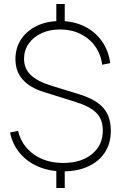

<svg xmlns="http://www.w3.org/2000/svg" viewBox="-20 -840 603 958"><path d="M261 98V-13H303V98ZM261 -708V-820H303V-708ZM295 15Q226 15 170.8 -8.8Q115.5 -32.5 79 -76Q42.5 -119.5 30 -179L70 -187Q88 -113 148.5 -70Q209 -27 295 -27Q385 -27 439 -71.2Q493 -115.5 493 -189Q493 -244.5 460.5 -277.2Q428 -310 349 -334L198 -381Q57 -425.5 57 -545Q57 -601 85.2 -643.8Q113.5 -686.5 163.5 -710.8Q213.5 -735 279 -735Q346.5 -735 400 -709Q453.5 -683 487.5 -635.8Q521.5 -588.5 530 -525L490 -517Q483 -569.5 454.5 -609.2Q426 -649 381 -671Q336 -693 280 -693Q227.5 -693 187 -674.2Q146.5 -655.5 123.2 -622.2Q100 -589 100 -546Q100 -499 132.2 -467Q164.5 -435 234 -413L377 -369Q459.5 -343.5 496.2 -301Q533 -258.5 533 -187Q533 -125.5 503.8 -80.2Q474.5 -35 421 -10Q367.5 15 295 15Z"/></svg>

Font: Manrope ExtraLight ExtraLight
Style: Regular
Weight: 250
Version: Version 4.501